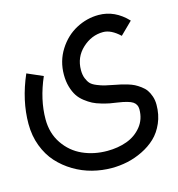

<svg xmlns="http://www.w3.org/2000/svg" viewBox="-111 -484 737 795"><g transform="rotate(-15 257.5 -87.0)"><path d="M505.4 -343.3 453.1 -292Q416 -327.1 381.8 -327.1Q332 -327.1 292.5 -290.5Q252.9 -253.9 252.9 -198.2Q252.9 -177.7 259 -162.6Q265.1 -147.5 273.4 -138.7Q281.7 -129.9 299.8 -122.6Q317.9 -115.2 332.3 -111.8Q346.7 -108.4 374.5 -103Q389.6 -100.1 398.9 -98.1Q408.2 -96.2 425 -91.1Q441.9 -85.9 452.9 -80.3Q463.9 -74.7 477.3 -64.9Q490.7 -55.2 498.8 -43.7Q506.8 -32.2 512.5 -15.6Q518.1 1 518.1 20.5Q518.1 63 502.7 98.4Q487.3 133.8 462.6 157Q438 180.2 405.5 196Q373 211.9 339.6 219Q306.2 226.1 272.5 226.1Q230.5 226.1 189.5 215.6Q148.4 205.1 111.6 183.1Q74.7 161.1 46.6 130.1Q18.6 99.1 2 55.4Q-14.6 11.7 -14.6 -39.6Q-14.6 -139.6 30.8 -244.1L98.1 -214.8Q58.6 -124 58.6 -39.6Q58.6 20.5 89.1 65.2Q119.6 109.9 167.5 131.3Q215.3 152.8 272.5 152.8Q318.4 152.8 356.7 138.9Q395 125 419.9 94.2Q444.8 63.5 444.8 20.5Q444.8 -0.5 428.5 -11.7Q412.1 -22.9 364.7 -29.8Q346.2 -32.2 332.3 -34.9Q318.4 -37.6 297.9 -43.5Q277.3 -49.3 262.5 -56.9Q247.6 -64.5 231 -77.4Q214.4 -90.3 203.9 -106.4Q193.4 -122.6 186.5 -146.2Q179.7 -169.9 179.7 -198.2Q179.7 -256.8 209.7 -304.2Q239.7 -351.6 285.6 -376Q331.5 -400.4 381.8 -400.4Q451.7 -400.4 505.4 -343.3Z"/></g></svg>

Font: AzarMehrMonospaced
Style: SerifBold
Weight: 1
Designer: Amin Abedi
Version: Version 1.00